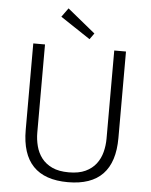

<svg xmlns="http://www.w3.org/2000/svg" viewBox="-60 -949 794 1011"><g transform="rotate(5 337.0 -444.0)"><path d="M261 -900 408 -780 385 -748 227 -853ZM154 -234Q154 -198 163 -163Q172 -128 193 -100.5Q214 -73 249 -56.5Q284 -40 337 -40Q390 -40 425 -56.5Q460 -73 481 -100.5Q502 -128 511 -163Q520 -198 520 -234V-700H582V-243Q582 12 337 12Q92 12 92 -243V-700H154Z"/></g></svg>

Font: Post Grotesk Light
Style: Light
Weight: 300
Version: Version 1.0